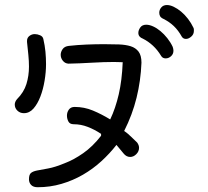

<svg xmlns="http://www.w3.org/2000/svg" viewBox="-20 -619 845 780"><path d="M478.5 -366.2Q472.7 -366.2 463.4 -366.7Q454.1 -367.2 442.4 -367.2Q403.3 -367.2 353.5 -364.3Q303.7 -361.3 257.8 -360.4Q244.1 -361.3 235.4 -372.1Q226.6 -382.8 226.6 -396.5Q226.6 -408.2 234.4 -419.4Q242.2 -430.7 259.8 -432.6Q294.9 -436.5 331.5 -438Q368.2 -439.5 403.3 -439.5Q435.5 -439.5 462.9 -438.5Q490.2 -437.5 510.7 -431.2Q531.2 -424.8 543 -409.2Q554.7 -393.6 554.7 -364.3Q551.8 -291 534.7 -221.7Q517.6 -152.3 484.4 -86.9Q493.2 -81.1 500.5 -74.7Q507.8 -68.4 513.7 -62.5L537.1 -40Q544.9 -29.3 544.9 -18.6Q544.9 -3.9 533.7 7.3Q522.5 18.6 508.8 18.6Q493.2 18.6 481.9 4.4Q470.7 -9.8 453.1 -30.3Q425.8 4.9 391.6 36.1Q357.4 67.4 316.9 90.8Q276.4 114.3 230 127.9Q183.6 141.6 132.8 141.6Q115.2 141.6 106.4 132.3Q97.7 123 97.7 109.4Q97.7 90.8 105.5 84Q113.3 77.1 130.4 73.7Q147.5 70.3 175.3 65.4Q203.1 60.5 243.2 43.9Q279.3 30.3 317.9 3.4Q356.4 -23.4 390.6 -67.4V-75.2Q364.3 -92.8 336.4 -103.5Q308.6 -114.3 279.3 -114.3Q263.7 -114.3 257.8 -125.5Q252 -136.7 252 -149.4Q252 -163.1 259.8 -173.8Q267.6 -184.6 283.2 -184.6Q322.3 -184.6 357.4 -169.9Q392.6 -155.3 427.7 -133.8Q449.2 -178.7 462.4 -235.8Q475.6 -293 478.5 -366.2ZM89.8 -448.2V-453.1Q89.8 -465.8 99.6 -473.1Q109.4 -480.5 121.1 -480.5Q131.8 -480.5 143.1 -475.6Q154.3 -470.7 156.2 -460Q162.1 -434.6 164.6 -409.2Q167 -383.8 167 -358.4Q167 -326.2 161.1 -291Q155.3 -255.9 144 -226.6Q132.8 -197.3 116.2 -178.2Q99.6 -159.2 77.1 -159.2Q61.5 -159.2 50.8 -169.4Q40 -179.7 40 -194.3Q40 -205.1 48.8 -215.8Q77.1 -244.1 87.4 -277.8Q97.7 -311.5 97.7 -348.6Q97.7 -371.1 95.2 -396Q92.8 -420.9 89.8 -448.2ZM560.5 -461.9Q542 -468.8 542 -485.4Q542 -496.1 549.8 -507.3Q557.6 -518.6 574.2 -518.6Q586.9 -518.6 602.1 -511.7Q617.2 -504.9 631.8 -492.7Q646.5 -480.5 659.7 -463.9Q672.9 -447.3 681.6 -428.7Q684.6 -419.9 684.6 -413.1Q684.6 -399.4 674.8 -390.6Q665 -381.8 653.3 -381.8Q640.6 -381.8 634.8 -391.6Q620.1 -416 601.1 -433.6Q582 -451.2 560.5 -461.9ZM644.5 -542Q633.8 -546.9 630.4 -553.2Q627 -559.6 627 -567.4Q627 -579.1 635.3 -588.9Q643.6 -598.6 658.2 -598.6Q670.9 -598.6 686 -591.3Q701.2 -584 715.8 -571.8Q730.5 -559.6 743.7 -542.5Q756.8 -525.4 765.6 -506.8Q767.6 -502.9 767.6 -499.5Q767.6 -496.1 767.6 -493.2Q767.6 -479.5 756.8 -470.2Q746.1 -460.9 735.4 -460.9Q724.6 -460.9 718.8 -469.7Q704.1 -496.1 686 -513.2Q668 -530.3 644.5 -542Z"/></svg>

Font: Hi Melody
Style: Regular
Weight: 400
Designer: YoonDesign Inc.
Foundry: YoonDesign Inc.
Version: Version 3.00